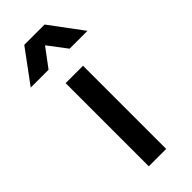

<svg xmlns="http://www.w3.org/2000/svg" viewBox="-332 -842 883 883"><g transform="rotate(-45 109.5 -400.0)"><path d="M53 0H166V-541H53ZM-75 -640H41L109 -731L178 -640H294L175 -800H43Z"/></g></svg>

Font: Custom Plus Jakarta Sans SemiBold
Style: Regular
Weight: 600
Designer: Gumpita Rahayu & FullSphere
Foundry: Tokotype & FullSphere
Version: Version 1.001;hotconv 1.0.117;makeotfexe 2.5.65602